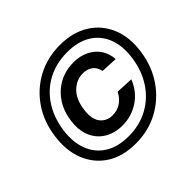

<svg xmlns="http://www.w3.org/2000/svg" viewBox="-167 -905 1107 1107"><g transform="rotate(-45 387.0 -351.0)"><path d="M356 5Q251 5 179 -41Q107 -87 74 -169Q41 -251 56 -356Q70 -460 124 -539Q178 -618 261.5 -662.5Q345 -707 447 -707Q552 -707 625.5 -661Q699 -615 732.5 -533.5Q766 -452 750 -346Q735 -243 680.5 -164Q626 -85 542.5 -40Q459 5 356 5ZM356 -54Q446 -54 516.5 -92.5Q587 -131 631.5 -199Q676 -267 689 -356Q702 -444 677 -510Q652 -576 593.5 -612Q535 -648 448 -648Q358 -648 287.5 -610.5Q217 -573 172.5 -505Q128 -437 115 -346Q103 -259 128 -193Q153 -127 211 -90.5Q269 -54 356 -54ZM375 -123Q313 -123 266 -151Q219 -179 196.5 -231.5Q174 -284 185 -357Q195 -427 230.5 -477.5Q266 -528 318 -554.5Q370 -581 431 -581Q509 -581 560.5 -538.5Q612 -496 618 -422L516 -427Q509 -462 485 -480Q461 -498 425 -498Q374 -498 333.5 -459.5Q293 -421 283 -346Q273 -276 300.5 -240.5Q328 -205 376 -205Q417 -205 446.5 -226Q476 -247 493 -281L599 -276Q571 -204 510.5 -163.5Q450 -123 375 -123Z"/></g></svg>

Font: Host Grotesk SemiBold
Style: Italic
Weight: 600
Italic angle: -8°
Designer: Doğukan Karapınar based on Poppins by Indian Type Foundry, Jonny Pinhorn
Foundry: Element Type
Version: Version 1.001; ttfautohint (v1.8.4.7-5d5b)